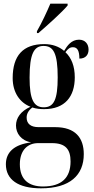

<svg xmlns="http://www.w3.org/2000/svg" viewBox="-20 -786 510 1045"><path d="M181 -616V-606H189C238 -648 319 -721 348 -756V-766H254C235 -721 208 -663 181 -616ZM203 239C361 239 436 167 436 53C436 -36 390 -94 280 -94H190C148 -94 125 -112 125 -146C125 -166 134 -184 156 -201C176 -194 199 -192 220 -192C334 -192 387 -261 387 -365C387 -426 369 -471 336 -502C350 -521 361 -529 377 -529C401 -529 412 -510 412 -467C447 -467 462 -489 462 -516C462 -546 444 -570 410 -570C369 -570 346 -538 329 -509C301 -533 264 -546 221 -546C105 -546 49 -483 49 -361C49 -283 88 -227 146 -205C92 -181 67 -143 67 -103C67 -61 94 -21 150 -11C58 0 12 42 12 108C12 191 78 239 203 239ZM218 -202C164 -202 141 -244 141 -363C141 -493 165 -536 217 -536C271 -536 294 -496 294 -365C294 -243 273 -202 218 -202ZM214 229C137 229 88 192 88 108C88 29 133 -7 187 -7H263C338 -7 364 28 364 93C364 180 317 229 214 229Z"/></svg>

Font: Noto Serif Display Condensed Medium
Style: Regular
Weight: 500
Width: 3
Designer: Monotype Design Team
Foundry: Monotype Imaging Inc.
Version: Version 2.009